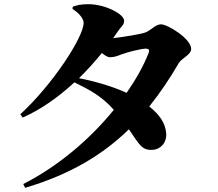

<svg xmlns="http://www.w3.org/2000/svg" viewBox="-20 -827 1040 916"><path d="M91 51 100 69C313 6 468 -87 595 -210C644 -139 656 -110 705 -112C745 -113 775 -144 773 -189C770 -241 738 -283 692 -319C743 -382 789 -451 833 -526C847 -550 892 -565 892 -594C892 -642 780 -711 748 -711C723 -711 700 -683 676 -673C654 -664 565 -650 520 -645L542 -677C560 -704 572 -706 572 -729C572 -759 483 -807 402 -807C365 -807 347 -802 327 -795L326 -784C357 -765 379 -738 379 -718C379 -650 230 -422 77 -282L88 -266C179 -306 262 -367 335 -434C404 -400 464 -370 523 -303C411 -165 260 -35 91 51ZM357 -454C397 -493 433 -534 466 -574C481 -562 494 -554 504 -554C526 -554 540 -560 561 -568C586 -578 655 -595 676 -595C689 -595 695 -589 689 -574C665 -513 629 -449 584 -384C506 -420 414 -443 357 -454Z"/></svg>

Font: Source Han Serif KR Heavy
Style: Regular
Weight: 900
Designer: Ryoko NISHIZUKA 西塚涼子 (kana & ideographs); Frank Grießhammer (Latin, Greek & Cyrillic); Wenlong ZHANG 张文龙 (bopomofo); San
Foundry: Adobe
Version: Version 2.001;hotconv 1.1.0;makeotfexe 2.6.0